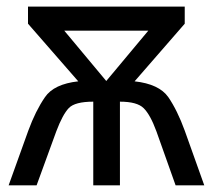

<svg xmlns="http://www.w3.org/2000/svg" viewBox="-20 -556 640 576"><path d="M64 -536.1V-484.9L214.8 -312C166.5 -306.6 132.8 -291 114.7 -264.2C96.2 -237.3 79.6 -204.1 64.9 -164.1L5.9 0H89.8L148.9 -162.1C161.6 -195.8 174.3 -219.2 186.5 -231.9C198.7 -244.6 223.1 -251 259.8 -251V0H339.8V-251C374 -251 397.9 -244.6 411.1 -231.4C424.3 -218.3 437 -195.3 449.2 -162.1L506.8 0H592.8L534.2 -164.1C519.5 -204.6 502.9 -238.3 484.9 -264.6C466.3 -291 432.6 -306.6 383.8 -312L534.2 -484.9V-536.1ZM298.8 -313 172.9 -463.9H424.8Z"/></svg>

Font: Avrile Sans
Style: Regular
Weight: 400
Designer: Monotype Design Team, Google (font), Stefan Peev (BGR Cyrillic), Cristiano Sobral (main changes)
Foundry: The Avrile Sans Project Authors
Version: Version 3.110